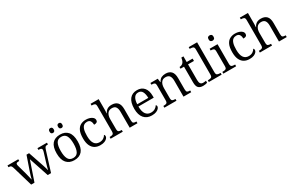

<svg xmlns="http://www.w3.org/2000/svg" viewBox="169 -2187 5466 3623"><g transform="rotate(-30 2902.0 -375.0)"><path d="M78 -445Q67 -477 53.5 -487.5Q40 -498 10 -498H2V-536H237V-498H220Q192 -498 179 -490Q166 -482 166 -462Q166 -453 169.5 -438Q173 -423 177 -411L226 -235Q232 -211 239.5 -181Q247 -151 253.5 -123.5Q260 -96 263 -80H266Q270 -105 283 -147.5Q296 -190 309 -227L415 -533H471L573 -233Q581 -209 590.5 -179.5Q600 -150 608 -122.5Q616 -95 619 -79H622Q627 -104 637.5 -141Q648 -178 663 -227L717 -402Q722 -417 725.5 -432Q729 -447 729 -456Q729 -478 715 -488Q701 -498 670 -498H655V-536H862V-498H846Q817 -498 803.5 -485Q790 -472 776 -427L642 0H569L427 -427L281 0H209Z M1148 10Q1041 10 980 -59Q919 -128 919 -269Q919 -409 977.5 -477.5Q1036 -546 1151 -546Q1258 -546 1318 -478Q1378 -410 1378 -269Q1378 -128 1319.5 -59Q1261 10 1148 10ZM1149 -37Q1226 -37 1257.5 -97Q1289 -157 1289 -269Q1289 -384 1257 -441Q1225 -498 1150 -498Q1073 -498 1041 -440.5Q1009 -383 1009 -269Q1009 -156 1041 -96.5Q1073 -37 1149 -37ZM1239 -638Q1220 -638 1206.5 -649.5Q1193 -661 1193 -691Q1193 -721 1206.5 -732.5Q1220 -744 1239 -744Q1258 -744 1271 -732.5Q1284 -721 1284 -691Q1284 -661 1271 -649.5Q1258 -638 1239 -638ZM1053 -638Q1034 -638 1021 -649.5Q1008 -661 1008 -691Q1008 -721 1021 -732.5Q1034 -744 1053 -744Q1072 -744 1085.5 -732.5Q1099 -721 1099 -691Q1099 -661 1085.5 -649.5Q1072 -638 1053 -638Z M1714 10Q1649 10 1599 -18Q1549 -46 1520 -106.5Q1491 -167 1491 -265Q1491 -372 1520 -433Q1549 -494 1599 -520Q1649 -546 1711 -546Q1758 -546 1797 -533Q1836 -520 1859.5 -496.5Q1883 -473 1883 -441Q1883 -413 1864 -398.5Q1845 -384 1803 -384Q1803 -430 1783 -465Q1763 -500 1711 -500Q1672 -500 1642.5 -479Q1613 -458 1596.5 -407Q1580 -356 1580 -266Q1580 -46 1730 -46Q1781 -47 1816 -69.5Q1851 -92 1868 -126Q1884 -113 1884 -89Q1884 -67 1865 -44Q1846 -21 1808.5 -5.5Q1771 10 1714 10Z M1940 0V-38H1951Q1990 -38 2010.5 -50Q2031 -62 2031 -110V-652Q2031 -699 2010 -710.5Q1989 -722 1955 -722H1942V-760H2118V-535Q2118 -518 2117 -499.5Q2116 -481 2115 -467.5Q2114 -454 2114 -452H2119Q2140 -498 2177.5 -522Q2215 -546 2273 -546Q2355 -546 2399 -500.5Q2443 -455 2443 -354V-111Q2443 -62 2461 -50Q2479 -38 2519 -38H2525V0H2356V-346Q2356 -415 2331 -451.5Q2306 -488 2246 -488Q2182 -488 2150 -443.5Q2118 -399 2118 -322L2119 -107Q2119 -61 2139 -49.5Q2159 -38 2197 -38H2205V0Z M2837 10Q2729 10 2668.5 -61.5Q2608 -133 2608 -264Q2608 -404 2665 -475Q2722 -546 2827 -546Q2922 -546 2977 -483.5Q3032 -421 3032 -303V-264H2698Q2699 -151 2739 -98Q2779 -45 2850 -45Q2903 -45 2939.5 -68Q2976 -91 2993 -122Q3001 -118 3006 -109.5Q3011 -101 3011 -89Q3011 -69 2992 -45.5Q2973 -22 2934.5 -6Q2896 10 2837 10ZM2941 -312Q2940 -396 2913 -446.5Q2886 -497 2826 -497Q2766 -497 2735 -449Q2704 -401 2700 -312Z M3111 0V-38H3122Q3161 -38 3181.5 -50Q3202 -62 3202 -110V-429Q3202 -475 3182.5 -486.5Q3163 -498 3127 -498H3116V-536H3276L3286 -455H3291Q3321 -511 3360 -528.5Q3399 -546 3448 -546Q3529 -546 3572 -499.5Q3615 -453 3615 -353V-111Q3615 -62 3632.5 -50Q3650 -38 3689 -38H3696V0H3528V-347Q3528 -413 3503 -450.5Q3478 -488 3416 -488Q3368 -488 3340 -464.5Q3312 -441 3300.5 -403Q3289 -365 3289 -322V-107Q3289 -61 3308.5 -49.5Q3328 -38 3367 -38H3375V0Z M3955 10Q3885 10 3852 -24.5Q3819 -59 3819 -145V-485H3743V-522Q3764 -522 3785 -530Q3806 -538 3820 -553Q3835 -568 3845 -593Q3855 -618 3861 -659H3907V-536H4036V-485H3907V-142Q3907 -89 3926 -65Q3945 -41 3981 -41Q3999 -41 4014 -43Q4029 -45 4045 -48V-5Q4031 1 4006 5.5Q3981 10 3955 10Z M4080 0V-38H4097Q4134 -38 4155 -50Q4176 -62 4176 -109V-652Q4176 -699 4155 -710.5Q4134 -722 4100 -722H4080V-760H4263V-109Q4263 -62 4284 -50Q4305 -38 4342 -38H4359V0Z M4531 -640Q4509 -640 4493.5 -653Q4478 -666 4478 -698Q4478 -731 4493.5 -743.5Q4509 -756 4531 -756Q4553 -756 4569 -743.5Q4585 -731 4585 -698Q4585 -666 4569 -653Q4553 -640 4531 -640ZM4396 0V-38H4413Q4450 -38 4471 -49.5Q4492 -61 4492 -107V-428Q4492 -475 4471 -486.5Q4450 -498 4416 -498H4407V-536H4579V-109Q4579 -62 4600 -50Q4621 -38 4658 -38H4675V0Z M4966 10Q4901 10 4851 -18Q4801 -46 4772 -106.5Q4743 -167 4743 -265Q4743 -372 4772 -433Q4801 -494 4851 -520Q4901 -546 4963 -546Q5010 -546 5049 -533Q5088 -520 5111.5 -496.5Q5135 -473 5135 -441Q5135 -413 5116 -398.5Q5097 -384 5055 -384Q5055 -430 5035 -465Q5015 -500 4963 -500Q4924 -500 4894.5 -479Q4865 -458 4848.5 -407Q4832 -356 4832 -266Q4832 -46 4982 -46Q5033 -47 5068 -69.5Q5103 -92 5120 -126Q5136 -113 5136 -89Q5136 -67 5117 -44Q5098 -21 5060.5 -5.5Q5023 10 4966 10Z M5192 0V-38H5203Q5242 -38 5262.5 -50Q5283 -62 5283 -110V-652Q5283 -699 5262 -710.5Q5241 -722 5207 -722H5194V-760H5370V-535Q5370 -518 5369 -499.5Q5368 -481 5367 -467.5Q5366 -454 5366 -452H5371Q5392 -498 5429.5 -522Q5467 -546 5525 -546Q5607 -546 5651 -500.5Q5695 -455 5695 -354V-111Q5695 -62 5713 -50Q5731 -38 5771 -38H5777V0H5608V-346Q5608 -415 5583 -451.5Q5558 -488 5498 -488Q5434 -488 5402 -443.5Q5370 -399 5370 -322L5371 -107Q5371 -61 5391 -49.5Q5411 -38 5449 -38H5457V0Z"/></g></svg>

Font: Noto Serif Hentaigana
Style: Regular
Weight: 400
Designer: Kazuhiro Yamada
Foundry: nipponia
Version: Version 1.000; ttfautohint (v1.8.4.7-5d5b)